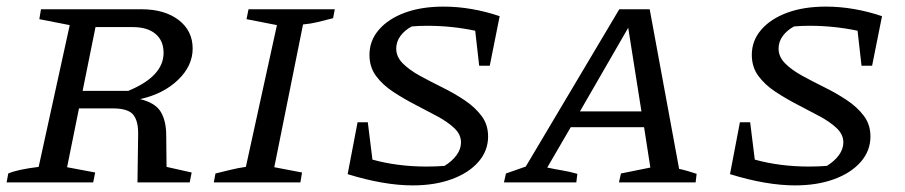

<svg xmlns="http://www.w3.org/2000/svg" viewBox="-20 -552 2739 581"><path d="M0 0 5 -27Q32 -39 97 -47L191 -476L99 -494L104 -524H408Q478 -524 520.5 -491.5Q563 -459 563 -405Q563 -353 519 -310.5Q475 -268 404 -252Q450 -241 466.5 -213.5Q483 -186 483 -142L484 -47L560 -30L554 0H396L398 -144Q399 -185 383.5 -204.5Q368 -224 321 -224H219L183 -46L268 -30L262 0ZM382 -470H269L230 -277H368Q475 -321 475 -392Q475 -429 450.5 -449.5Q426 -470 382 -470Z M627 0 632 -27Q656 -33 679 -38.5Q702 -44 724 -47L818 -476L726 -494L732 -524H993L988 -497Q961 -490 940.5 -485Q920 -480 897 -478L810 -46L894 -30L889 0Z M1430 -353 1418 -459Q1347 -474 1272 -474Q1260 -474 1248.5 -473.5Q1237 -473 1226 -472Q1205 -461 1192 -443.5Q1179 -426 1179 -405Q1179 -380 1199 -360Q1219 -340 1251 -322.5Q1283 -305 1318.5 -287.5Q1354 -270 1385.5 -249Q1417 -228 1437 -201.5Q1457 -175 1457 -139Q1457 -96 1428 -62.5Q1399 -29 1347.5 -10Q1296 9 1229 9Q1142 9 1032 -25L1062 -182H1093L1107 -69Q1183 -48 1271 -48Q1298 -48 1325 -50Q1348 -64 1361.5 -82.5Q1375 -101 1375 -121Q1375 -145 1355 -164Q1335 -183 1303.5 -200Q1272 -217 1237 -235Q1202 -253 1170 -274Q1138 -295 1118 -322Q1098 -349 1098 -386Q1098 -429 1126.5 -462Q1155 -495 1205 -513.5Q1255 -532 1322 -532Q1365 -532 1408 -524.5Q1451 -517 1492 -503L1462 -353Z M2035 -41Q2049 -38 2062.5 -34Q2076 -30 2088 -26L2085 0H1853L1859 -27L1948 -45L1929 -167H1707L1636 -45Q1659 -40 1680.5 -36.5Q1702 -33 1727 -26L1724 0H1505L1511 -27L1571 -48L1854 -524H1946ZM1735 -215H1921L1881 -468Z M2587 -353 2575 -459Q2504 -474 2429 -474Q2417 -474 2405.5 -473.5Q2394 -473 2383 -472Q2362 -461 2349 -443.5Q2336 -426 2336 -405Q2336 -380 2356 -360Q2376 -340 2408 -322.5Q2440 -305 2475.5 -287.5Q2511 -270 2542.5 -249Q2574 -228 2594 -201.5Q2614 -175 2614 -139Q2614 -96 2585 -62.5Q2556 -29 2504.5 -10Q2453 9 2386 9Q2299 9 2189 -25L2219 -182H2250L2264 -69Q2340 -48 2428 -48Q2455 -48 2482 -50Q2505 -64 2518.5 -82.5Q2532 -101 2532 -121Q2532 -145 2512 -164Q2492 -183 2460.5 -200Q2429 -217 2394 -235Q2359 -253 2327 -274Q2295 -295 2275 -322Q2255 -349 2255 -386Q2255 -429 2283.5 -462Q2312 -495 2362 -513.5Q2412 -532 2479 -532Q2522 -532 2565 -524.5Q2608 -517 2649 -503L2619 -353Z"/></svg>

Font: Piazzolla SC
Style: Italic
Weight: 400
Italic angle: -11.3°
Designer: Juan Pablo del Peral
Foundry: Huerta Tipografica
Version: Version 1.330